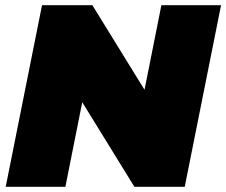

<svg xmlns="http://www.w3.org/2000/svg" viewBox="-20 -720 872 740"><path d="M2 0 142 -700H336L537 -374L602 -700H832L692 0H498L297 -326L232 0Z"/></svg>

Font: Montserrat Black
Style: Italic
Weight: 900
Italic angle: -11.3°
Designer: Julieta Ulanovsky
Foundry: Julieta Ulanovsky
Version: Version 9.000; ttfautohint (v1.8.4.7-5d5b)